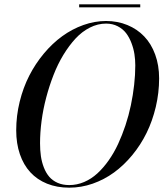

<svg xmlns="http://www.w3.org/2000/svg" viewBox="-20 -857 755 887"><path d="M345.7 -836.9H627.9V-823H345.7ZM300 10Q243.2 10 197.3 -8.5Q151.4 -27.1 120 -61.3Q88.6 -95.5 71.8 -144.8Q54.9 -194.1 54.9 -254.9Q54.9 -321.8 70.9 -387Q86.9 -452.1 115.1 -507.3Q143.3 -562.5 182.7 -609.7Q222.2 -657 267.7 -689.9Q313.2 -722.9 365.4 -741.5Q417.5 -760 470 -760Q523.4 -760 568.6 -741.3Q613.8 -722.7 646.2 -688.8Q678.7 -655 696.9 -605.1Q715.1 -555.2 715.1 -495.1Q715.1 -428 699.7 -363Q684.3 -298.1 657.1 -242.8Q629.9 -187.5 591.1 -140.4Q552.2 -93.3 506.8 -60.2Q461.4 -27.1 408.2 -8.5Q355 10 300 10ZM470 -748Q431.6 -748 395.3 -729.6Q358.9 -711.2 329 -679Q299.1 -646.7 272.8 -603.5Q246.6 -560.3 227.1 -510Q207.5 -459.7 193.4 -406.1Q179.2 -352.5 172.1 -298.6Q165 -244.6 165 -195.1Q165 -163.1 168.9 -135.7Q172.9 -108.4 182.6 -83.3Q192.4 -58.1 207.5 -40.4Q222.7 -22.7 246.2 -12.3Q269.8 -2 300 -2Q335.4 -2 368.8 -16.2Q402.1 -30.5 429.7 -55.8Q457.3 -81.1 481.8 -115.7Q506.3 -150.4 525.4 -191.4Q544.4 -232.4 559.6 -278Q574.7 -323.5 584.6 -370.7Q594.5 -418 599.7 -464.6Q605 -511.2 605 -554.9Q605 -581.1 601.1 -606.6Q597.2 -632.1 587.3 -658.2Q577.4 -684.3 562.5 -703.9Q547.6 -723.4 523.8 -735.7Q500 -748 470 -748Z"/></svg>

Font: Bodoni* 16
Style: Italic
Weight: 400
Italic angle: -13°
Version: Version 2.000